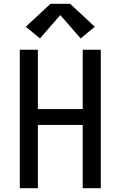

<svg xmlns="http://www.w3.org/2000/svg" viewBox="-20 -999 640 1019"><path d="M85 0V-735H181V-420H419V-735H515V0H419V-336H181V0ZM192 -795 117 -857 248 -979H352L483 -857L408 -795L300 -919Z"/></svg>

Font: Zed Mono Medium Extended
Style: Regular
Weight: 500
Width: 7
Monospace: yes
Designer: Belleve Invis
Foundry: Belleve Invis
Version: Version 1.0.0; ttfautohint (v1.8.4)